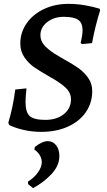

<svg xmlns="http://www.w3.org/2000/svg" viewBox="-20 -670 553 993"><path d="M28 -23 23 -35Q48 -119 59 -207L117 -213Q112 -168 112 -143Q112 -89 134 -69.5Q156 -50 214 -50Q273 -50 310 -79.5Q347 -109 347 -156Q347 -190 320.5 -215.5Q294 -241 242 -270Q188 -301 158.5 -321Q129 -341 107 -372.5Q85 -404 85 -445Q85 -502 117.5 -549Q150 -596 207 -623Q264 -650 334 -650Q378 -650 420.5 -642.5Q463 -635 495 -625L498 -617Q472 -534 456 -447L404 -442L397 -448Q407 -489 407 -513Q407 -551 385 -567Q363 -583 310 -583Q259 -583 224 -555.5Q189 -528 189 -488Q189 -460 207.5 -438Q226 -416 261 -393L308 -365Q356 -339 386 -317.5Q416 -296 436.5 -266.5Q457 -237 457 -199Q457 -138 424 -90Q391 -42 331 -15Q271 12 193 12Q146 12 102.5 2Q59 -8 28 -23ZM227 60Q253 60 270 81Q287 102 287 137Q287 186 247.5 229Q208 272 151 303L125 282V269Q156 250 176 222Q196 194 196 169Q196 150 185.5 132.5Q175 115 158 104L160 90Q199 60 227 60Z"/></svg>

Font: Alegreya Medium
Style: Italic
Weight: 500
Italic angle: -7°
Designer: Juan Pablo del Peral
Foundry: Huerta Tipografica
Version: Version 2.008; ttfautohint (v1.8)